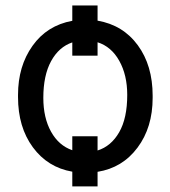

<svg xmlns="http://www.w3.org/2000/svg" viewBox="-20 -608 606 686"><path d="M44.4 -269Q44.4 -371.6 96.2 -444.3Q147.9 -517.1 238.3 -533.7V-588.4H328.6V-534.2Q419.4 -518.6 472.4 -446.3Q525.4 -374 525.4 -266.1V-258.3Q525.4 -152.8 471.4 -80.6Q417.5 -8.3 328.6 5.9V58.1H238.3V5.4Q150.4 -9.8 97.4 -81.8Q44.4 -153.8 44.4 -261.2ZM328.6 -70.3Q377 -85.4 405.8 -135.5Q434.6 -185.5 434.6 -269Q434.6 -339.8 406.2 -390.6Q377.9 -441.4 328.6 -457V-409.2H238.3V-456.5Q190.4 -440.4 162.6 -389.6Q134.8 -338.9 134.8 -258.3Q134.8 -187 162.4 -137.5Q189.9 -87.9 238.3 -71.3V-121.1H328.6Z"/></svg>

Font: RobotoInd
Style: Regular
Weight: 400
Designer: Google
Version: Version 2.001101; 2014